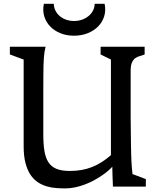

<svg xmlns="http://www.w3.org/2000/svg" viewBox="-20 -997 853 1026"><path d="M106.4 -678.7 32.7 -706.1V-747.1H223.6Q220.2 -734.4 218 -720.5Q215.8 -706.5 214.4 -688.2Q212.9 -669.9 212.4 -645.5Q211.9 -621.1 211.7 -586.9Q211.4 -552.7 211.4 -507.3Q211.4 -461.9 211.4 -401.9V-278.3Q211.4 -226.6 217.5 -189.7Q223.6 -152.8 239.3 -129.2Q254.9 -105.5 282.5 -94.5Q310.1 -83.5 353.5 -83.5Q386.2 -83.5 415.5 -88.6Q444.8 -93.8 471.4 -104.2Q498 -114.7 523.2 -130.6Q548.3 -146.5 572.8 -168V-678.7L517.6 -706.1V-747.1H752.9V-706.1Q740.2 -700.7 726.8 -697.3Q713.4 -693.8 702.6 -686Q691.9 -678.2 685.1 -662.8Q678.2 -647.5 678.2 -618.2V-367.2Q678.7 -319.3 679.2 -283.7Q679.7 -248 679.9 -220.9Q680.2 -193.8 680.9 -173.1Q681.6 -152.3 682.4 -135Q683.1 -117.7 684.6 -101.6Q686 -85.4 688 -66.9L759.3 -40V0H583.5Q582.5 -18.6 582 -37.6Q581.1 -53.7 580.8 -72Q580.6 -90.3 580.1 -106Q571.3 -96.2 556.9 -83.7Q542.5 -71.3 523.7 -58.6Q504.9 -45.9 482.2 -33.4Q459.5 -21 434.3 -11.5Q409.2 -2 382.3 3.9Q355.5 9.8 328.6 9.8Q304.7 9.8 279.1 7.8Q253.4 5.9 228.8 -1.5Q204.1 -8.8 181.9 -23.4Q159.7 -38.1 142.8 -63.2Q126 -88.4 116.2 -125.7Q106.4 -163.1 106.4 -216.3ZM375.5 -806.2Q335.9 -806.2 303.2 -819.3Q270.5 -832.5 248.3 -855.5Q226.1 -878.4 216.6 -909.4Q207 -940.4 214.4 -976.6H267.6Q267.6 -958 275.9 -941.2Q284.2 -924.3 298.3 -911.9Q312.5 -899.4 332.3 -892.1Q352.1 -884.8 375.5 -884.8Q398.9 -884.8 418.9 -892.1Q439 -899.4 453.9 -911.9Q468.8 -924.3 477.3 -941.2Q485.8 -958 485.8 -976.6H539.1Q546.4 -940.4 536.6 -909.4Q526.9 -878.4 504.2 -855.5Q481.4 -832.5 448.2 -819.3Q415 -806.2 375.5 -806.2Z"/></svg>

Font: Donegal One
Style: Regular
Weight: 400
Designer: Gary Lonergan
Foundry: Sorkin Type Co.
Version: Version 1.004